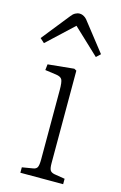

<svg xmlns="http://www.w3.org/2000/svg" viewBox="-124 -803 538 854"><g transform="rotate(15 145.5 -376.0)"><path d="M61 0V-25L109 -33Q125 -35 130 -45Q135 -55 135 -81V-401Q135 -437 129 -448.5Q123 -460 101 -463L50 -470L53 -497L173 -509L184 -503V-77Q184 -54 189 -45Q194 -36 209 -33L258 -25V0ZM13 -584 -7 -602 95 -730Q103 -741 113 -746.5Q123 -752 133 -752Q140 -752 146.5 -749.5Q153 -747 159.5 -742Q166 -737 173 -727L271 -602L252 -584L133 -696Z"/></g></svg>

Font: Literata ExtraLight
Style: Regular
Weight: 250
Designer: Latin by Veronika Burian and Jose Scaglione. Greek by Irene Vlachou. Cyrillic by Vera Evstafieva.
Foundry: TypeTogether
Version: Version 3.103;gftools[0.9.29]